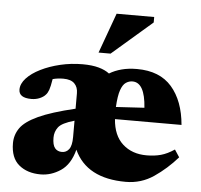

<svg xmlns="http://www.w3.org/2000/svg" viewBox="-50 -722 828 789"><g transform="rotate(5 364.0 -327.5)"><path d="M205 -385Q181.5 -385 161 -379.5Q156 -348 151 -334.2Q146 -320.5 139 -313.5Q131 -304 115.2 -297.2Q99.5 -290.5 81 -290.5Q29 -290.5 29 -325Q29 -349 50 -371.8Q71 -394.5 106.8 -412.2Q142.5 -430 187 -440.5Q231.5 -451 278.5 -451Q317.5 -451 344.8 -443.5Q372 -436 389.5 -422.5Q411.5 -436 439.8 -443.5Q468 -451 503 -451Q597 -451 646.8 -393.8Q696.5 -336.5 705 -238H430.5Q435.5 -170.5 474 -135.8Q512.5 -101 572.5 -101Q605 -101 631.5 -108.2Q658 -115.5 687 -135L707 -104.5Q664 -55.5 612.2 -20.2Q560.5 15 497 15Q335.5 15 283.5 -99Q267.5 -37.5 228.2 -11.2Q189 15 145.5 15Q90.5 15 56 -13.8Q21.5 -42.5 21.5 -103Q21.5 -137.5 41.2 -165.8Q61 -194 113.8 -218.5Q166.5 -243 265.5 -266.5V-330.5Q265.5 -355.5 250.8 -370.2Q236 -385 205 -385ZM489 -398.5Q474.5 -398.5 461.8 -390Q449 -381.5 440.8 -357.8Q432.5 -334 430 -288L547 -295Q540 -398.5 489 -398.5ZM185.5 -140.5Q185.5 -110 196 -97.2Q206.5 -84.5 225 -84.5Q243 -84.5 254.2 -99.2Q265.5 -114 265.5 -149.5V-217Q214 -202.5 199.8 -183.5Q185.5 -164.5 185.5 -140.5ZM339.5 -504.5 399.5 -670H554.5V-647.5L389 -504.5Z"/></g></svg>

Font: Newsreader Text ExtraBold
Style: Regular
Weight: 800
Designer: Hugues Gentile
Foundry: Production Type
Version: Version 1.001